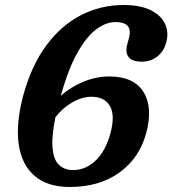

<svg xmlns="http://www.w3.org/2000/svg" viewBox="-20 -733 688 766"><path d="M473 -713Q540 -713 581.5 -692.2Q623 -671.5 638.5 -637.8Q654 -604 643.5 -564.5Q633.5 -527.5 607.2 -507.2Q581 -487 546.5 -487Q507 -487 493 -505.5Q479 -524 488 -557.5L494.5 -581.5Q511.5 -645 440.5 -645Q404.5 -645 366.2 -617.8Q328 -590.5 291 -526.5Q254 -462.5 222.5 -351Q261.5 -385.5 312.5 -406.8Q363.5 -428 416 -428Q513 -428 552 -366.8Q591 -305.5 563.5 -203Q537 -103 456.8 -45Q376.5 13 258.5 13Q169 13 117.5 -31.8Q66 -76.5 54.5 -158.2Q43 -240 72.5 -351.5Q105 -471 164.5 -551.5Q224 -632 303 -672.5Q382 -713 473 -713ZM345.5 -347Q306.5 -347 267 -323.8Q227.5 -300.5 201 -265Q185 -185 190 -139Q195 -93 216.8 -73.8Q238.5 -54.5 272 -54.5Q321 -54.5 361 -92Q401 -129.5 420.5 -201Q440 -273 418.5 -310Q397 -347 345.5 -347Z"/></svg>

Font: Fraunces 72pt SuperSoft SemiBold
Style: Italic
Weight: 600
Italic angle: -16°
Version: Version 1.000;[b76b70a41]